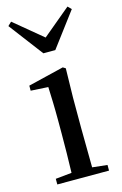

<svg xmlns="http://www.w3.org/2000/svg" viewBox="-123 -863 584 918"><g transform="rotate(-15 168.5 -404.5)"><path d="M30 -809 12 -792 140 -623H199L326 -792L309 -809L170 -693ZM121 0H298V-28L224 -36L222 -230V-382L225 -526L212 -534L35 -491V-466L121 -461C123 -411 125 -362 125 -294V-230C125 -176 124 -92 122 -36L42 -28V0Z"/></g></svg>

Font: Source Han Serif CN Medium
Style: Regular
Weight: 500
Designer: Ryoko NISHIZUKA 西塚涼子 (kana & ideographs); Frank Grießhammer (Latin, Greek & Cyrillic); Wenlong ZHANG 张文龙 (bopomofo); San
Foundry: Adobe
Version: Version 2.002;hotconv 1.1.0;makeotfexe 2.6.0